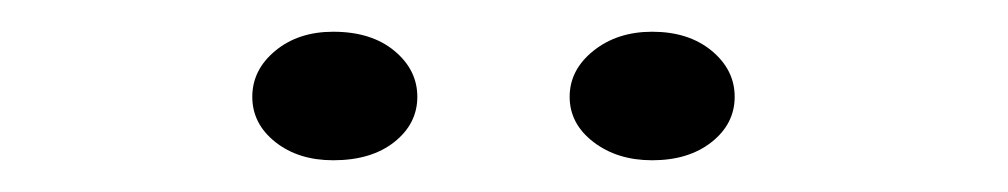

<svg xmlns="http://www.w3.org/2000/svg" viewBox="-20 -917 635 121"><path d="M391 -816Q369 -816 354 -827.5Q339 -839 339 -856Q339 -873 354 -885Q369 -897 391 -897Q414 -897 428.5 -885Q443 -873 443 -856Q443 -839 428.5 -827.5Q414 -816 391 -816ZM190 -816Q168 -816 153.5 -827.5Q139 -839 139 -856Q139 -873 153.5 -885Q168 -897 190 -897Q214 -897 228.5 -885Q243 -873 243 -856Q243 -839 228.5 -827.5Q214 -816 190 -816Z"/></svg>

Font: BioRhyme ExtraBold ExtraLight
Style: Regular
Weight: 250
Version: Version 1.600;gftools[0.9.33]